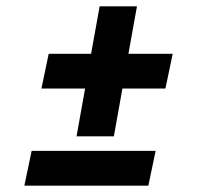

<svg xmlns="http://www.w3.org/2000/svg" viewBox="-20 -560 640 607"><path d="M526 -390 503 -280H367L340 -129H222L249 -280H111L134 -390H268L295 -540H413L386 -390ZM80 -83H472L449 27H57Z"/></svg>

Font: Grenze Black
Style: Italic
Weight: 900
Italic angle: -10°
Designer: Renata Polastri
Foundry: Omnibus-Type
Version: Version 1.002; ttfautohint (v1.8)